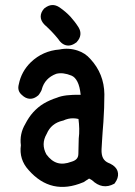

<svg xmlns="http://www.w3.org/2000/svg" viewBox="-20 -742 540 768"><path d="M158.2 -709Q188 -732.9 218.3 -712.4Q243.7 -694.8 262.2 -674.8Q270.5 -665.5 278.8 -654.8Q287.1 -644 294.4 -632.3Q303.2 -617.7 301.5 -602.8Q299.8 -587.9 287.6 -574.7L287.1 -573.7L286.6 -573.2Q282.7 -570.3 278.8 -567.9Q266.6 -560.1 254.4 -559.8Q242.2 -559.6 231.7 -566.2Q221.2 -572.8 212.9 -585.9Q188 -616.7 158.2 -643.1Q143.1 -658.2 142.8 -675.3Q142.6 -692.4 156.7 -708L157.2 -708.5ZM217.3 -543.9Q254.9 -551.8 291 -539.6Q320.8 -529.8 341.3 -506.3Q396.5 -446.8 397.5 -365.2Q397.5 -337.4 396.5 -309.6Q395.5 -281.7 393.6 -253.9Q392.1 -234.4 390.6 -215.6Q389.2 -196.8 388.2 -179.2Q387.2 -161.6 386.2 -145Q385.3 -122.6 392.3 -109.4Q399.4 -96.2 415 -89.8Q417.5 -88.9 419.7 -87.9Q421.9 -86.9 423.8 -85.7Q425.8 -84.5 427.7 -83.3Q429.7 -82 431.6 -81.1Q450.2 -67.9 452.1 -48.8Q454.1 -29.8 439.5 -9.8L438.5 -8.3L436.5 -6.8Q389.6 18.6 347.7 -21.5L336.4 -27.8L314 -13.2L313 -12.7H312.5Q184.6 41 94.2 -62Q55.7 -104.5 63.5 -161.1Q57.6 -206.5 81.1 -246.1Q87.9 -259.3 95.7 -271Q103.5 -282.7 112.8 -293Q122.1 -303.2 132.6 -312Q143.1 -320.8 155 -327.9Q167 -335 180.2 -340.8Q193.4 -346.7 207.5 -351.1Q238.3 -364.3 302.7 -362.8Q299.3 -396 289.8 -414.8Q280.3 -433.6 266.1 -439.5Q231.9 -453.6 205.1 -446.8Q159.2 -429.7 147 -384.3V-383.8V-383.3Q146 -380.9 144.8 -378.4Q143.6 -376 142.3 -373.8Q141.1 -371.6 139.6 -369.4Q138.2 -367.2 136.7 -365Q135.3 -362.8 133.3 -360.8L132.8 -360.4L132.3 -359.9Q116.2 -346.2 99.4 -346.9Q82.5 -347.7 67.9 -361.8Q47.9 -378.4 55.2 -404.8Q65.4 -456.1 103.5 -493.2Q127.4 -516.1 156.2 -528.8Q185.1 -541.5 217.3 -543.9ZM293.9 -266.1Q283.7 -268.6 273.4 -268.8Q263.2 -269 253.2 -266.8Q243.2 -264.6 232.9 -259.8L231.9 -259.3H230.5Q184.6 -248.5 167 -207V-206.5L166.5 -206.1Q143.1 -165.5 165.5 -124.5Q185.5 -97.2 210 -90.1Q234.4 -83 266.1 -95.2H266.6Q280.8 -99.6 287.1 -107.2Q293.5 -114.7 293.5 -127.4Q293.9 -159.7 294.9 -187V-187.5Q297.4 -207.5 296.9 -227.3Q296.4 -247.1 293.9 -266.1Z"/></svg>

Font: NaikaiFont
Style: Bold
Weight: 700
Version: Version 1.89